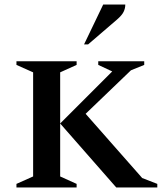

<svg xmlns="http://www.w3.org/2000/svg" viewBox="-20 -832 742 852"><path d="M53 0V-16L127 -49V-511L53 -544V-560H320V-544L247 -511V-49L320 -16V0ZM496 0 247 -284 478 -515 416 -544V-560H620V-544L561 -520L360 -327L611 -42L678 -16V0ZM353 -635 438 -812H536Q536 -795 528.5 -779.5Q521 -764 499 -745L371 -635Z"/></svg>

Font: Spectral SC SemiBold
Style: Regular
Weight: 600
Designer: Jean-Baptiste Levee
Foundry: Production Type
Version: Version 2.001